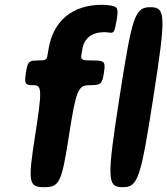

<svg xmlns="http://www.w3.org/2000/svg" viewBox="-20 -780 697 800"><path d="M414 -646C422 -646 430 -645 437 -644C455 -642 457 -646 466 -696C474 -745 471 -752 441 -757C429 -759 418 -760 405 -760C284 -760 201 -695 182 -574L178 -551C175 -530 171 -528 136 -528C100 -528 95 -523 88 -477C81 -430 84 -425 120 -425C155 -425 156 -405 126 -213C96 -20 99 0 164 0C228 0 237 -20 267 -213C297 -405 305 -425 353 -425C400 -425 406 -430 413 -477C420 -523 416 -528 369 -528C321 -528 316 -530 319 -551L323 -574C330 -622 365 -646 414 -646ZM619 -375C672 -716 671 -750 607 -750C542 -750 531 -716 478 -375C425 -34 426 0 491 0C555 0 566 -34 619 -375Z"/></svg>

Font: Asimov Print
Style: AIt
Weight: 500
Designer: Google
Version: Version 2.000980: 2014